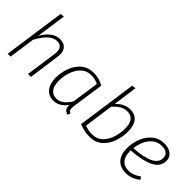

<svg xmlns="http://www.w3.org/2000/svg" viewBox="31 -1444 2157 2157"><g transform="rotate(45 1109.5 -365.0)"><path d="M495 -408Q495 -391 492 -370L440 0H394L446 -367Q449 -387 449 -404Q449 -493 366 -493Q308 -493 258 -445Q208 -397 162 -312L118 0H72L176 -735L223 -741L172 -384Q211 -454 263 -493Q315 -532 373 -532Q433 -532 464 -500Q495 -468 495 -408Z M1069 -490 1014 -112Q1011 -93 1011 -78Q1011 -57 1018.5 -43.5Q1026 -30 1045 -23L1032 11Q1001 2 985 -16Q969 -34 969 -71L970 -86Q939 -41 897.5 -15Q856 11 807 11Q730 11 686.5 -43Q643 -97 643 -192Q643 -270 670.5 -348.5Q698 -427 757.5 -479.5Q817 -532 908 -532Q956 -532 992.5 -521.5Q1029 -511 1069 -490ZM692 -193Q692 -113 723.5 -71Q755 -29 812 -29Q860 -29 899.5 -58.5Q939 -88 974 -145L1020 -467Q972 -494 909 -494Q834 -494 785.5 -447Q737 -400 714.5 -330.5Q692 -261 692 -193Z M1647 -337Q1647 -257 1620.5 -177.5Q1594 -98 1534.5 -43.5Q1475 11 1381 11Q1338 11 1301 3Q1264 -5 1214 -23L1315 -735L1361 -741L1321 -451Q1397 -532 1490 -532Q1565 -532 1606 -482Q1647 -432 1647 -337ZM1314 -400 1266 -52Q1293 -40 1319.5 -34.5Q1346 -29 1382 -29Q1460 -29 1509 -78.5Q1558 -128 1579 -199Q1600 -270 1600 -339Q1600 -416 1569.5 -454.5Q1539 -493 1483 -493Q1433 -493 1394 -469Q1355 -445 1314 -400Z M1817 -209V-199Q1817 -113 1854.5 -71.5Q1892 -30 1957 -30Q1999 -30 2033.5 -43Q2068 -56 2107 -84L2129 -51Q2087 -20 2045 -4.5Q2003 11 1955 11Q1867 11 1818 -43.5Q1769 -98 1769 -198Q1769 -277 1798 -354Q1827 -431 1886.5 -481.5Q1946 -532 2034 -532Q2104 -532 2144.5 -497.5Q2185 -463 2185 -409Q2185 -316 2089.5 -268.5Q1994 -221 1817 -209ZM1820 -247Q1979 -258 2058 -297Q2137 -336 2137 -407Q2137 -445 2111 -469Q2085 -493 2034 -493Q1969 -493 1923.5 -457.5Q1878 -422 1852.5 -366Q1827 -310 1820 -247Z"/></g></svg>

Font: Fira Sans ExtraLight
Style: Italic
Weight: 275
Italic angle: -8°
Designer: Carrois Corporate & Edenspiekermann AG
Foundry: Carrois Corporate GbR & Edenspiekermann AG
Version: Version 4.203